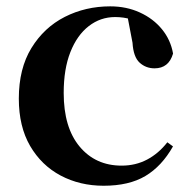

<svg xmlns="http://www.w3.org/2000/svg" viewBox="-20 -572 605 608"><path d="M308.1 16.2Q233.1 16.2 172.2 -16Q111.3 -48.3 75.4 -109.8Q39.6 -171.4 39.6 -259.7Q39.6 -354.7 79.5 -419.9Q119.4 -485 185.1 -518.5Q250.9 -551.9 329 -551.9Q380.5 -551.9 422.8 -532.5Q465.2 -513.2 492.8 -479.5Q520.4 -445.8 528 -402.4Q514.4 -355.6 469.4 -355.6Q441.9 -355.6 422.1 -373.6Q402.4 -391.6 399.6 -436.8L381.8 -530.1L449.7 -486.3Q420.8 -503.2 396.1 -510.6Q371.4 -518 344.6 -518Q298.2 -518 261.2 -489.4Q224.1 -460.7 202.9 -407.1Q181.7 -353.5 181.7 -277.6Q181.7 -168.4 232 -108Q282.4 -47.5 365.2 -47.5Q409.5 -47.5 445.8 -66.7Q482.2 -85.9 509.9 -121.4L527.8 -108.4Q492.1 -45.4 440.3 -14.6Q388.5 16.2 308.1 16.2Z"/></svg>

Font: Noto Serif TC
Style: Regular
Weight: 200
Designer: Ryoko NISHIZUKA 西塚涼子 (kana & ideographs); Frank Grießhammer (Latin, Greek & Cyrillic); Wenlong ZHANG 张文龙 (bopomofo); San
Foundry: Adobe
Version: Version 2.001;hotconv 1.1.0;makeotfexe 2.6.0